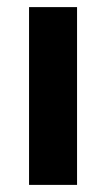

<svg xmlns="http://www.w3.org/2000/svg" viewBox="-20 -520 298 540"><path d="M196.7 0V-500H61.7V0Z"/></svg>

Font: Familjen Grotesk
Style: Bold
Weight: 700
Designer: Anders Wikstroem, Jonas Baeckman, Matilda Gysing, Kristian Moeller
Foundry: Familjen STHLM AB
Version: Version 2.000